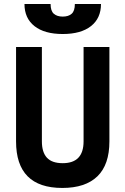

<svg xmlns="http://www.w3.org/2000/svg" viewBox="-20 -928 626 958"><path d="M291 9.8Q60.1 9.8 60.1 -222.7V-693.4H189V-222.7Q189 -168.5 214.1 -141.1Q239.3 -113.8 293 -113.8Q397 -113.8 397 -222.7V-693.4H525.9V-222.7Q525.9 -106.4 466.1 -48.3Q406.2 9.8 291 9.8ZM293 -758.3Q202.1 -758.3 152.1 -797.6Q102.1 -836.9 102.1 -908.2H232.4Q232.4 -873.5 248.5 -859.4Q264.6 -845.2 293 -845.2Q321.8 -845.2 337.6 -859.4Q353.5 -873.5 353.5 -908.2H483.9Q483.9 -836.9 433.8 -797.6Q383.8 -758.3 293 -758.3Z"/></svg>

Font: Cascadia Code NF
Style: Bold
Weight: 700
Monospace: yes
Designer: Aaron Bell
Foundry: Saja Typeworks
Version: Version 2404.023; ttfautohint (v1.8.4)